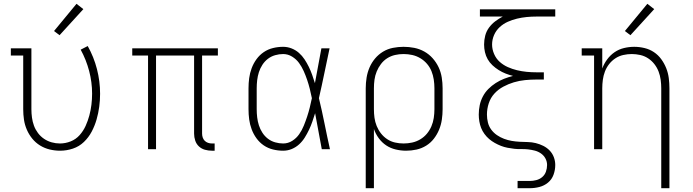

<svg xmlns="http://www.w3.org/2000/svg" viewBox="-20 -784 3640 1009"><path d="M296 8Q268 8 241 1.5Q214 -5 190.5 -19.5Q167 -34 149.5 -55.5Q132 -77 121 -102.5Q110 -128 106 -155Q102 -182 102 -210V-492H37V-530H145V-210Q145 -188 148 -166Q151 -144 158.5 -123.5Q166 -103 179.5 -85Q193 -67 211.5 -54.5Q230 -42 251.5 -36Q273 -30 295 -30Q324 -30 351.5 -41Q379 -52 398.5 -74Q418 -96 430 -122.5Q442 -149 449.5 -177Q457 -205 460.5 -234Q464 -263 464 -292Q464 -352 448.5 -411Q433 -470 404 -523L441 -542Q473 -485 489.5 -421Q506 -357 506 -291Q506 -257 501.5 -223Q497 -189 487.5 -156Q478 -123 462 -92.5Q446 -62 421 -38Q396 -14 363 -3Q330 8 296 8ZM293 -599 264 -621 382 -764 418 -736Z M1094 8Q1075 8 1057 3Q1039 -2 1025.5 -14.5Q1012 -27 1006 -45Q1000 -63 1000 -82V-492H800V0H758V-492H675V-530H1125V-492H1042V-82Q1042 -71 1045.5 -61Q1049 -51 1056 -44Q1063 -37 1073 -33.5Q1083 -30 1094 -30H1108V8Z M1468 8Q1441 8 1414.5 1.5Q1388 -5 1366 -20Q1344 -35 1328 -57Q1312 -79 1302.5 -104.5Q1293 -130 1289.5 -156.5Q1286 -183 1286 -210V-320Q1286 -347 1289.5 -373.5Q1293 -400 1302.5 -425.5Q1312 -451 1328 -473Q1344 -495 1366 -510Q1388 -525 1414.5 -531.5Q1441 -538 1468 -538Q1491 -538 1512.5 -529.5Q1534 -521 1551 -506Q1568 -491 1580.5 -472Q1593 -453 1603 -432.5Q1613 -412 1620.5 -390.5Q1628 -369 1635 -347Q1644 -393 1652 -438.5Q1660 -484 1669 -530H1712Q1698 -465 1684.5 -399Q1671 -333 1656 -268Q1672 -202 1685.5 -134.5Q1699 -67 1714 0H1671Q1662 -47 1653.5 -94.5Q1645 -142 1636 -189Q1629 -167 1621.5 -145Q1614 -123 1604 -102Q1594 -81 1581.5 -61Q1569 -41 1552 -25.5Q1535 -10 1513.5 -1Q1492 8 1468 8ZM1468 -30Q1494 -30 1516 -44Q1538 -58 1552.5 -79Q1567 -100 1576.5 -123.5Q1586 -147 1594 -171Q1602 -195 1608 -219.5Q1614 -244 1619 -268Q1614 -293 1608 -317Q1602 -341 1594 -364.5Q1586 -388 1576 -410.5Q1566 -433 1551.5 -453Q1537 -473 1515 -486.5Q1493 -500 1468 -500Q1447 -500 1426 -494Q1405 -488 1388 -475Q1371 -462 1359 -443.5Q1347 -425 1340.5 -404.5Q1334 -384 1331.5 -362.5Q1329 -341 1329 -320V-210Q1329 -189 1331.5 -167.5Q1334 -146 1340.5 -125.5Q1347 -105 1359 -86.5Q1371 -68 1388 -55Q1405 -42 1426 -36Q1447 -30 1468 -30Z M1902 205V-320Q1902 -348 1906.5 -376Q1911 -404 1922 -429.5Q1933 -455 1951 -476.5Q1969 -498 1993 -512.5Q2017 -527 2045 -532.5Q2073 -538 2101 -538Q2129 -538 2157 -532.5Q2185 -527 2210 -513Q2235 -499 2254 -477.5Q2273 -456 2285 -430.5Q2297 -405 2301.5 -376.5Q2306 -348 2306 -320V-210Q2306 -183 2302 -155.5Q2298 -128 2287.5 -102.5Q2277 -77 2260 -55Q2243 -33 2219.5 -18.5Q2196 -4 2169 2Q2142 8 2114 8Q2087 8 2059.5 1.5Q2032 -5 2009.5 -20Q1987 -35 1970.5 -57.5Q1954 -80 1945 -106V205ZM2101 -30Q2124 -30 2146.5 -35Q2169 -40 2189 -52Q2209 -64 2223.5 -81.5Q2238 -99 2247 -120Q2256 -141 2259.5 -164Q2263 -187 2263 -210V-320Q2263 -343 2259.5 -366Q2256 -389 2247.5 -410Q2239 -431 2224 -448.5Q2209 -466 2189 -478Q2169 -490 2146.5 -495Q2124 -500 2101 -500Q2078 -500 2056 -495Q2034 -490 2015 -478Q1996 -466 1982 -447.5Q1968 -429 1959.5 -408Q1951 -387 1948 -365Q1945 -343 1945 -320V-210Q1945 -187 1948 -165Q1951 -143 1959.5 -122Q1968 -101 1982 -83Q1996 -65 2015 -52.5Q2034 -40 2056 -35Q2078 -30 2101 -30Z M2700 205V167H2764Q2781 167 2798.5 162.5Q2816 158 2829.5 146.5Q2843 135 2849 118Q2855 101 2855 83Q2855 65 2846.5 49Q2838 33 2823 22.5Q2808 12 2790.5 7.5Q2773 3 2755 1Q2737 -1 2719 -0.5Q2701 0 2683 -2Q2665 -4 2647 -7.5Q2629 -11 2612.5 -17.5Q2596 -24 2580 -33Q2564 -42 2550.5 -53.5Q2537 -65 2526 -80Q2515 -95 2508.5 -111.5Q2502 -128 2499 -146Q2496 -164 2496 -182Q2496 -207 2501 -231Q2506 -255 2517.5 -277Q2529 -299 2546.5 -316.5Q2564 -334 2585 -347.5Q2606 -361 2629 -370Q2652 -379 2676 -385Q2656 -390 2637 -397.5Q2618 -405 2600.5 -416Q2583 -427 2568 -441Q2553 -455 2543 -472.5Q2533 -490 2528.5 -510Q2524 -530 2524 -550Q2524 -574 2530 -597Q2536 -620 2550 -639Q2564 -658 2582.5 -672Q2601 -686 2622 -697H2502V-735H2898V-697H2799Q2773 -697 2747.5 -694.5Q2722 -692 2697 -686Q2672 -680 2648.5 -669.5Q2625 -659 2606 -641.5Q2587 -624 2576.5 -600Q2566 -576 2566 -550Q2566 -525 2576.5 -500.5Q2587 -476 2606 -459Q2625 -442 2648.5 -431.5Q2672 -421 2697 -415Q2722 -409 2747.5 -406.5Q2773 -404 2799 -404H2838V-366H2799Q2769 -366 2739 -363Q2709 -360 2680.5 -351.5Q2652 -343 2625 -328.5Q2598 -314 2578 -292Q2558 -270 2548.5 -241Q2539 -212 2539 -182Q2539 -161 2544 -140.5Q2549 -120 2561.5 -103Q2574 -86 2591.5 -74Q2609 -62 2629 -54.5Q2649 -47 2669.5 -43.5Q2690 -40 2711 -39Q2732 -38 2753.5 -37.5Q2775 -37 2795.5 -32Q2816 -27 2835 -17.5Q2854 -8 2868.5 7Q2883 22 2890.5 42Q2898 62 2898 83Q2898 109 2889 134Q2880 159 2860 175.5Q2840 192 2815 198.5Q2790 205 2764 205Z M3455 205V-320Q3455 -342 3452 -364.5Q3449 -387 3441 -408Q3433 -429 3419 -447Q3405 -465 3386 -477.5Q3367 -490 3344.5 -495Q3322 -500 3300 -500Q3278 -500 3255.5 -495Q3233 -490 3214 -477.5Q3195 -465 3181 -447Q3167 -429 3159 -408Q3151 -387 3148 -364.5Q3145 -342 3145 -320V0H3102V-492H3037V-530H3145V-424Q3154 -449 3170.5 -471.5Q3187 -494 3209.5 -509.5Q3232 -525 3259 -531.5Q3286 -538 3313 -538Q3340 -538 3367 -531.5Q3394 -525 3416.5 -510Q3439 -495 3455 -473Q3471 -451 3481 -426Q3491 -401 3494.5 -374Q3498 -347 3498 -320V205ZM3293 -599 3264 -621 3382 -764 3418 -736Z"/></svg>

Font: Iosevka Curly Slab XLtEx
Style: Regular
Weight: 200
Width: 7
Monospace: yes
Designer: Belleve Invis
Foundry: Belleve Invis
Version: Version 11.1.0; ttfautohint (v1.8.3)